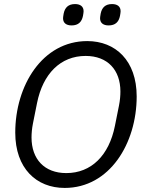

<svg xmlns="http://www.w3.org/2000/svg" viewBox="-20 -912 719 944"><path d="M332 -787C365 -787 382 -804 388 -834C390 -846 391 -852 391 -857C391 -880 375 -892 349 -892C316 -892 299 -875 293 -845C291 -833 290 -827 290 -822C290 -799 306 -787 332 -787ZM514 -787C547 -787 564 -804 570 -834C572 -846 573 -852 573 -857C573 -880 557 -892 531 -892C498 -892 481 -875 475 -845C473 -833 472 -827 472 -822C472 -799 488 -787 514 -787ZM298 12C519 12 652 -207 652 -438C652 -614 548 -710 409 -710C188 -710 55 -491 55 -260C55 -84 159 12 298 12ZM306 -61C198 -61 135 -130 135 -236C135 -256 137 -280 142 -305L162 -405C191 -550 278 -637 401 -637C509 -637 572 -568 572 -462C572 -442 570 -418 565 -393L545 -293C516 -148 429 -61 306 -61Z"/></svg>

Font: Braiins Sans
Style: Italic
Weight: 400
Italic angle: -11.31°
Designer: Mike Abbink, Paul van der Laan, Pieter van Rosmalen, Jiri Chlebus, Lubos Buracinsky
Foundry: Bold Monday, Sudetype
Version: Version 1.000;hotconv 1.0.109;makeotfexe 2.5.65596